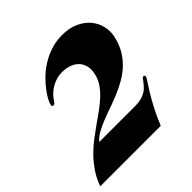

<svg xmlns="http://www.w3.org/2000/svg" viewBox="-217 -834 983 983"><g transform="rotate(-45 274.0 -343.0)"><path d="M-37.6 0Q-22 -43.5 1.5 -77.9Q24.9 -112.3 53 -140.9Q81.1 -169.4 112.3 -193.1Q143.6 -216.8 174.3 -238.3Q205.1 -259.8 233.6 -280.5Q262.2 -301.3 285.9 -323.7Q309.6 -346.2 326.4 -371.6Q343.3 -397 349.6 -428.2Q355.5 -456.1 350.1 -478.8Q344.7 -501.5 329.8 -517.6Q314.9 -533.7 291.3 -542.7Q267.6 -551.8 237.3 -551.8Q214.8 -551.8 194.3 -545.4Q173.8 -539.1 157 -528.6Q140.1 -518.1 127.2 -505.1Q114.3 -492.2 106 -479Q99.1 -467.8 94.7 -464.8Q90.3 -461.9 85.4 -461.9Q81.1 -461.9 78.9 -464.8Q76.7 -467.8 78.6 -477.1Q80.6 -486.8 90.8 -505.9Q101.1 -524.9 118.7 -548.1Q136.2 -571.3 161.1 -595.7Q186 -620.1 218 -640.1Q250 -660.2 288.6 -673.1Q327.1 -686 371.6 -686Q424.3 -686 462.4 -668.2Q500.5 -650.4 523.4 -622.6Q546.4 -594.7 554.4 -560.5Q562.5 -526.4 555.7 -493.2Q545.9 -446.3 525.4 -411.6Q504.9 -377 477.1 -351.1Q449.2 -325.2 416.5 -306.6Q383.8 -288.1 349.1 -273.7Q314.5 -259.3 280.3 -247.6Q246.1 -235.8 215.6 -223.6Q185.1 -211.4 160.2 -197.3Q135.3 -183.1 119.6 -164.1H379.9Q402.8 -164.1 419.7 -168.2Q436.5 -172.4 449.2 -178.7Q461.9 -185.1 470.7 -193.1Q479.5 -201.2 485.8 -209Q493.7 -217.8 498.3 -224.1Q502.9 -230.5 505.9 -234.6Q508.8 -238.8 511.2 -240.5Q513.7 -242.2 517.1 -242.2Q522.5 -242.2 524.2 -238.8Q525.9 -235.4 524.9 -231Q523.9 -225.6 512.9 -209.7Q502 -193.8 484.6 -165.8Q467.3 -137.7 445.3 -96.7Q423.3 -55.7 400.4 0Z"/></g></svg>

Font: XB Zar
Style: Bold Italic
Weight: 700
Italic angle: -12°
Designer: Behnam
Foundry: Irmug
Version: Version 8.005 2009